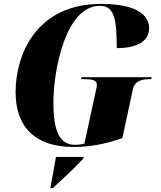

<svg xmlns="http://www.w3.org/2000/svg" viewBox="-20 -744 826 985"><path d="M358 10C438 10 525 -5 608 -36L661 -283C671 -331 708 -338 752 -338H756L758 -348H398L396 -338H411C453 -338 477 -333 477 -309C477 -303 475 -290 470 -270L413 -7C395 -2 375 -1 365 -1C284 -1 254 -73 254 -219C254 -382 316 -714 492 -714C565 -714 579 -651 579 -497C672 -497 745 -526 745 -600C745 -660 691 -724 499 -724C166 -724 60 -464 60 -272C60 -91 161 10 358 10ZM239 215 238 221H251C296 180 372 109 406 71L410 61H267C259 109 252 150 239 215Z"/></svg>

Font: Noto Serif Display SemiCondensed Black
Style: Italic
Weight: 900
Width: 4
Italic angle: -12°
Designer: Monotype Design Team
Foundry: Monotype Imaging Inc.
Version: Version 2.009